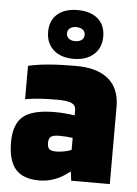

<svg xmlns="http://www.w3.org/2000/svg" viewBox="-54 -791 600 843"><g transform="rotate(5 246.0 -369.0)"><path d="M151 11Q79 11 46 -27Q13 -65 13 -146Q13 -226 54.5 -260Q96 -294 193 -294Q216 -294 239.5 -292Q263 -290 281 -287V-312Q281 -332 262 -340.5Q243 -349 200 -349Q159 -349 125.5 -347Q92 -345 58 -339V-486Q95 -495 147.5 -499.5Q200 -504 268 -504Q362 -504 411.5 -462.5Q461 -421 461 -341V0H291L286 -39H283Q253 -14 219.5 -1.5Q186 11 151 11ZM222 -192Q196 -192 185.5 -184.5Q175 -177 175 -157Q175 -137 183.5 -129.5Q192 -122 213 -122Q230 -122 248.5 -125.5Q267 -129 281 -135V-188Q267 -190 252.5 -191Q238 -192 222 -192ZM376 -643Q376 -593 343 -563.5Q310 -534 254 -534Q198 -534 165.5 -563.5Q133 -593 133 -643Q133 -693 165.5 -721Q198 -749 254 -749Q311 -749 343.5 -721Q376 -693 376 -643ZM216 -643Q216 -629 226.5 -620.5Q237 -612 254 -612Q273 -612 283.5 -620.5Q294 -629 294 -643Q294 -657 283.5 -665.5Q273 -674 254 -674Q237 -674 226.5 -665.5Q216 -657 216 -643Z"/></g></svg>

Font: Blinker ExtraBold
Style: Regular
Weight: 800
Designer: Juergen Huber
Foundry: supertype
Version: Version 1.017;hotconv 1.0.117;makeotfexe 2.5.65602